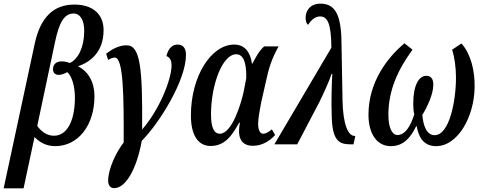

<svg xmlns="http://www.w3.org/2000/svg" viewBox="-51 -790 2637 1051"><path d="M-31 241H78L138 -40C161 -16 197 10 251 10C379 10 466 -107 466 -262C466 -351 424 -403 378 -426V-428C436 -448 516 -499 516 -625C516 -716 453 -765 356 -765C242 -765 171 -695 140 -555ZM244 -47C204 -47 172 -73 153 -101L250 -559C272 -664 299 -716 352 -716C389 -716 410 -678 410 -621C410 -532 377 -466 331 -445C317 -451 301 -454 286 -454C258 -454 239 -439 239 -410C239 -393 251 -380 270 -380C288 -380 304 -388 317 -395C345 -372 360 -310 359 -250C358 -132 318 -47 244 -47Z M574 240C637 240 697 136 725 -19C823 -118 967 -351 967 -489C967 -523 954 -546 921 -546C893 -546 870 -526 860 -483C880 -476 888 -458 888 -432C888 -354 820 -187 727 -81C730 -423 716 -542 642 -542C598 -542 560 -519 530 -496L541 -462C552 -469 566 -475 577 -475C625 -475 627 -264 626 -10C586 41 541 133 541 200C541 221 551 240 574 240Z M1102 9C1180 9 1219 -48 1258 -118H1262C1250 -52 1258 8 1334 8C1385 8 1426 -19 1455 -51L1437 -82C1420 -68 1405 -58 1389 -58C1371 -58 1362 -82 1362 -112C1362 -140 1370 -185 1378 -226L1404 -341C1421 -422 1438 -471 1474 -536H1395C1367 -511 1349 -477 1331 -442H1328C1320 -504 1289 -546 1231 -546C1105 -546 994 -373 994 -158C994 -57 1029 9 1102 9ZM1152 -58C1120 -58 1104 -94 1104 -163C1104 -325 1166 -493 1242 -493C1278 -493 1299 -455 1297 -362L1283 -289C1268 -220 1219 -58 1152 -58Z M1451 0H1576L1697 -231C1718 -273 1754 -352 1764 -386H1768C1766 -352 1761 -239 1765 -148C1769 -23 1803 0 1866 0H1884L1894 -46H1890C1855 -46 1827 -107 1824 -238L1818 -570C1815 -711 1782 -770 1703 -770C1649 -770 1622 -734 1622 -693C1622 -677 1626 -661 1635 -654C1650 -677 1672 -700 1701 -700C1740 -700 1762 -666 1763 -529Z M2088 10C2158 10 2197 -37 2227 -99H2230C2240 -42 2266 10 2336 10C2456 10 2545 -152 2547 -312C2549 -402 2526 -496 2475 -552L2424 -518C2437 -477 2445 -421 2445 -366C2445 -237 2409 -50 2328 -50C2284 -50 2265 -104 2261 -161C2288 -205 2321 -275 2321 -326C2321 -362 2305 -375 2283 -375C2242 -375 2211 -324 2211 -222C2211 -199 2213 -176 2217 -165C2196 -97 2166 -51 2124 -51C2097 -51 2075 -88 2075 -161C2075 -295 2126 -407 2207 -518L2163 -553C2073 -478 1966 -344 1966 -162C1966 -54 2015 10 2088 10Z"/></svg>

Font: Noto Serif Condensed Semi
Style: Italic
Weight: 600
Width: 3
Italic angle: -12°
Designer: Monotype Design Team
Foundry: Monotype Imaging Inc.
Version: Version 1.901